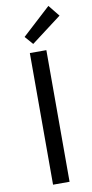

<svg xmlns="http://www.w3.org/2000/svg" viewBox="-105 -1012 507 1053"><g transform="rotate(-10 148.5 -485.0)"><path d="M101 0V-733H193V0ZM128 -779 88 -825 246 -970 297 -907Z"/></g></svg>

Font: Noto Sans HK
Style: Regular
Weight: 400
Designer: Ryoko NISHIZUKA 西塚涼子 (kana, bopomofo & ideographs); Paul D. Hunt (Latin, Greek & Cyrillic); Sandoll Communications 산돌커뮤니
Foundry: Adobe
Version: Version 2.004-H2;hotconv 1.0.118;makeotfexe 2.5.65603